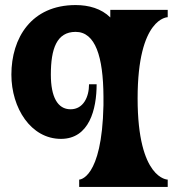

<svg xmlns="http://www.w3.org/2000/svg" viewBox="-20 -539 698 759"><path d="M221 10C333 10 362 -107 362 -206H332C332 -155 309 -107 259 -107C207 -107 181 -157 181 -244C181 -346 204 -413 279 -413C357 -413 388 -315 389 -158V-123C383 171 293 171 293 171V200H643V171C643 171 524 171 524 -150C524 -471 643 -471 643 -471V-500H416V-470C381 -505 331 -519 279 -519C104 -519 25 -389 25 -244C25 -112 102 10 221 10Z"/></svg>

Font: Ouroboros
Style: Regular
Weight: 400
Designer: Ariel Martín Pérez
Foundry: Velvetyne Type Foundry
Version: Version 2.001;hotconv 1.0.109;makeotfexe 2.5.65596